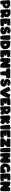

<svg xmlns="http://www.w3.org/2000/svg" viewBox="6720 -7526 806 14287"><g transform="rotate(90 7123.5 -383.0)"><path d="M606.9 -409.7Q589.8 -301.3 508.3 -228.5Q426.8 -155.8 313.5 -166Q309.1 -109.9 303 -71.3Q296.9 -32.7 289.6 -23.9Q279.3 -4.9 189.5 -1Q99.6 2.9 62.5 -13.2Q45.9 -20.5 33 -111.1Q20 -201.7 12 -314.9Q3.9 -428.2 1.5 -533Q-1 -637.7 2.4 -673.3Q5.9 -706.5 58.8 -724.1Q111.8 -741.7 181.6 -746.1Q251.5 -750.5 322.3 -742.9Q393.1 -735.4 432.6 -718.8Q641.1 -630.9 606.9 -409.7ZM397 -468.3Q385.7 -521 325.7 -527.3Q314.5 -527.8 307.6 -526.9Q260.7 -518.6 265.1 -460Q269.5 -401.4 296.4 -383.8Q308.1 -375.5 332 -379.9Q367.7 -385.3 385.5 -410.4Q403.3 -435.5 397 -468.3Z M1198.2 -313.5Q1248 -272 1285.6 -232.9Q1323.2 -193.8 1323.7 -174.3Q1323.7 -160.2 1307.6 -132.3Q1291.5 -104.5 1270.5 -76.7Q1249.5 -48.8 1230 -27.8Q1210.4 -6.8 1203.1 -6.8Q1171.4 -0.5 1110.6 -39.8Q1049.8 -79.1 1012.7 -91.8Q976.6 -103 973.6 -82.5Q974.1 -47.4 967.3 -28.8Q960.4 -10.3 919.4 -5.9Q872.6 -1 812.3 -0.5Q752 0 735.8 -3.4Q724.6 -5.4 717.8 -16.1Q708 -29.3 696.8 -137.2Q685.5 -245.1 679.2 -371.1Q672.9 -497.1 673.6 -602.5Q674.3 -708 689 -716.3Q742.2 -746.1 831.5 -759.3Q920.9 -772.5 1009.5 -754.6Q1098.1 -736.8 1168.2 -681.4Q1238.3 -626 1253.9 -519Q1273.9 -376.5 1198.2 -313.5ZM952.6 -406.2Q989.7 -410.2 1010.3 -433.6Q1030.8 -457 1030.5 -482.4Q1030.3 -507.8 1007.1 -526.4Q983.9 -544.9 935.1 -539.6Q895 -535.2 903.6 -468.5Q912.1 -401.9 952.6 -406.2Z M1668 -259.8Q1753.4 -260.7 1822.3 -264.6Q1891.1 -268.6 1903.3 -255.4Q1916.5 -244.6 1922.6 -162.1Q1928.7 -79.6 1918 -42.5Q1913.1 -26.9 1841.3 -16.6Q1769.5 -6.3 1680.2 -2.7Q1590.8 1 1508.8 -1.5Q1426.8 -3.9 1401.9 -14.6Q1387.2 -20.5 1377.7 -93.5Q1368.2 -166.5 1362.8 -264.4Q1357.4 -362.3 1356.4 -464.1Q1355.5 -565.9 1358.4 -629.9Q1358.4 -665 1364.3 -694.1Q1370.1 -723.1 1382.3 -730.5Q1394.5 -737.8 1468.3 -743.2Q1542 -748.5 1627.4 -749.8Q1712.9 -751 1785.6 -746.8Q1858.4 -742.7 1869.1 -731.9Q1882.3 -721.2 1884 -647.2Q1885.7 -573.2 1875 -535.6Q1869.6 -518.1 1806.4 -513.9Q1743.2 -509.8 1658.7 -506.8Q1658.7 -501 1659.2 -493.2Q1659.7 -485.4 1660.2 -479.5Q1715.3 -478.5 1750 -471.2Q1758.3 -468.8 1766.4 -442.1Q1774.4 -415.5 1777.6 -384Q1780.8 -352.5 1777.3 -325.7Q1773.9 -298.8 1760.3 -296.9Q1750.5 -293.9 1724.9 -291.7Q1699.2 -289.6 1668 -288.6Q1668 -282.2 1668 -273.9Q1668 -265.6 1668 -259.8Z M2310.5 -507.8Q2300.3 -506.8 2292 -513.2Q2281.7 -520.5 2281.5 -529.3Q2281.2 -538.1 2271.5 -545.9Q2247.1 -564.9 2209.5 -539.1Q2171.9 -513.2 2240.7 -499Q2248 -497.6 2256.8 -495.8Q2265.6 -494.1 2274.9 -492.7Q2387.2 -473.1 2452.1 -425.8Q2532.2 -367.2 2544.2 -272.7Q2556.2 -178.2 2491.7 -103.5Q2415.5 -15.1 2285.4 -2.2Q2155.3 10.7 2060.5 -56.6Q1979 -113.8 1958.5 -200.7Q1949.7 -241.7 1999.5 -264.2Q2021.5 -274.4 2048.1 -278.8Q2074.7 -283.2 2099.1 -283.7Q2139.2 -283.7 2171.4 -274.2Q2203.6 -264.6 2208 -247.1Q2208.5 -243.7 2210.4 -240.2Q2215.8 -228 2231 -222.2Q2249 -214.8 2273.2 -224.4Q2297.4 -233.9 2287.1 -256.8Q2281.7 -267.6 2257.8 -274.4Q2200.7 -291 2144 -299.6Q2087.4 -308.1 2036.6 -345.7Q2000 -372.1 1979.2 -418Q1958.5 -463.9 1965.3 -539.6Q1975.1 -641.6 2063.5 -707.5Q2115.2 -746.1 2181.6 -759Q2248 -772 2310.5 -759Q2373 -746.1 2423.1 -707.3Q2473.1 -668.5 2492.2 -604Q2499.5 -579.1 2478.3 -561.3Q2457 -543.5 2425.3 -531.7Q2393.6 -520 2360.4 -514.2Q2327.1 -508.3 2310.5 -507.8Z M2907.7 -24.4Q2897.5 -4.9 2805.7 -1.2Q2713.9 2.4 2675.8 -13.7Q2658.7 -21 2643.6 -114.3Q2628.4 -207.5 2617.7 -323.7Q2606.9 -439.9 2602.1 -547.6Q2597.2 -655.3 2601.6 -691.4Q2605 -721.2 2656.5 -736.6Q2708 -752 2769.3 -753.7Q2830.6 -755.4 2881.6 -743.7Q2932.6 -731.9 2935.5 -707Q2943.4 -636.7 2944.1 -526.9Q2944.8 -417 2940.4 -310.1Q2936 -203.1 2927.2 -121.1Q2918.5 -39.1 2907.7 -24.4Z M3618.7 -219.7Q3564.5 -92.3 3447.8 -45.2Q3331.1 2 3202.1 0Q3158.2 -1 3117.4 -6.1Q3076.7 -11.2 3058.6 -19Q3030.3 -30.8 3013.2 -135.5Q2996.1 -240.2 2992.7 -364.7Q2989.3 -489.3 2999.5 -596.7Q3009.8 -704.1 3037.6 -721.2Q3065.4 -738.8 3122.6 -747.1Q3213.9 -759.8 3320.1 -744.6Q3426.3 -729.5 3500 -670.9Q3596.7 -592.8 3632.1 -463.6Q3667.5 -334.5 3618.7 -219.7ZM3249.5 -438.5Q3241.2 -411.6 3245.8 -359.6Q3250.5 -307.6 3267.6 -298.3Q3275.4 -293.5 3298.8 -294.4Q3336.9 -295.4 3363.3 -311.8Q3389.6 -328.1 3392.6 -360.4Q3396 -399.9 3364 -427.7Q3332 -455.6 3296.9 -459Q3282.7 -460 3268.3 -456.8Q3253.9 -453.6 3249.5 -438.5Z M4013.2 -259.8Q4098.6 -260.7 4167.5 -264.6Q4236.3 -268.6 4248.5 -255.4Q4261.7 -244.6 4267.8 -162.1Q4273.9 -79.6 4263.2 -42.5Q4258.3 -26.9 4186.5 -16.6Q4114.7 -6.3 4025.4 -2.7Q3936 1 3854 -1.5Q3772 -3.9 3747.1 -14.6Q3732.4 -20.5 3722.9 -93.5Q3713.4 -166.5 3708 -264.4Q3702.6 -362.3 3701.7 -464.1Q3700.7 -565.9 3703.6 -629.9Q3703.6 -665 3709.5 -694.1Q3715.3 -723.1 3727.5 -730.5Q3739.7 -737.8 3813.5 -743.2Q3887.2 -748.5 3972.7 -749.8Q4058.1 -751 4130.9 -746.8Q4203.6 -742.7 4214.4 -731.9Q4227.5 -721.2 4229.2 -647.2Q4231 -573.2 4220.2 -535.6Q4214.8 -518.1 4151.6 -513.9Q4088.4 -509.8 4003.9 -506.8Q4003.9 -501 4004.4 -493.2Q4004.9 -485.4 4005.4 -479.5Q4060.5 -478.5 4095.2 -471.2Q4103.5 -468.8 4111.6 -442.1Q4119.6 -415.5 4122.8 -384Q4126 -352.5 4122.6 -325.7Q4119.1 -298.8 4105.5 -296.9Q4095.7 -293.9 4070.1 -291.7Q4044.4 -289.6 4013.2 -288.6Q4013.2 -282.2 4013.2 -273.9Q4013.2 -265.6 4013.2 -259.8Z M5009.8 -24.4Q5003.9 -12.7 4974.6 -7.3Q4945.3 -2 4909.9 -1Q4874.5 0 4842 -2.9Q4809.6 -5.9 4797.9 -11.2Q4781.2 -18.6 4749.5 -50Q4717.8 -81.5 4684.6 -118.4Q4651.4 -155.3 4624 -188Q4596.7 -220.7 4589.4 -231Q4582 -144 4574.2 -81.8Q4566.4 -19.5 4554.2 -13.7Q4518.1 2.9 4429.9 -1Q4341.8 -4.9 4332.5 -24.4Q4321.8 -39.1 4314.2 -122.6Q4306.6 -206.1 4304 -314.5Q4301.3 -422.9 4304.2 -534.2Q4307.1 -645.5 4318.4 -715.8Q4320.3 -730 4352.8 -737.5Q4385.3 -745.1 4427.5 -746.3Q4469.7 -747.6 4512.5 -742.7Q4555.2 -737.8 4578.1 -728Q4611.8 -712.9 4662.4 -647.5Q4712.9 -582 4735.8 -548.3Q4734.4 -600.6 4732.7 -640.9Q4731 -681.2 4732.9 -700.2Q4733.9 -723.6 4777.8 -735.8Q4821.8 -748 4874.3 -749.8Q4926.8 -751.5 4970.9 -742.7Q5015.1 -733.9 5017.6 -715.8Q5024.9 -644 5026.6 -532.2Q5028.3 -420.4 5026.6 -312Q5024.9 -203.6 5020 -120.8Q5015.1 -38.1 5009.8 -24.4Z M5566.4 -23.9Q5561 -14.2 5530.8 -8.3Q5500.5 -2.4 5462.6 -1Q5424.8 0.5 5387.7 -2.4Q5350.6 -5.4 5331.5 -13.7Q5311.5 -22.5 5295.7 -157.5Q5279.8 -292.5 5271.5 -430.7Q5199.2 -432.1 5147 -438.2Q5094.7 -444.3 5089.4 -456.1Q5080.1 -474.6 5073.7 -515.9Q5067.4 -557.1 5065.4 -600.3Q5063.5 -643.6 5066.2 -678.5Q5068.8 -713.4 5078.6 -718.8Q5092.8 -730 5174.3 -736.8Q5255.9 -743.7 5361.8 -746.3Q5467.8 -749 5577.1 -747.8Q5686.5 -746.6 5756.8 -742.2Q5784.7 -740.2 5794.9 -694.3Q5805.2 -648.4 5802.2 -593.8Q5799.3 -539.1 5785.4 -493.2Q5771.5 -447.3 5751.5 -445.8Q5732.9 -442.9 5691.9 -440.2Q5650.9 -437.5 5599.6 -435.5Q5598.1 -297.9 5589.4 -170.2Q5580.6 -42.5 5566.4 -23.9Z M6195.3 -507.8Q6185.1 -506.8 6176.8 -513.2Q6166.5 -520.5 6166.3 -529.3Q6166 -538.1 6156.2 -545.9Q6131.8 -564.9 6094.2 -539.1Q6056.6 -513.2 6125.5 -499Q6132.8 -497.6 6141.6 -495.8Q6150.4 -494.1 6159.7 -492.7Q6272 -473.1 6336.9 -425.8Q6417 -367.2 6429 -272.7Q6440.9 -178.2 6376.5 -103.5Q6300.3 -15.1 6170.2 -2.2Q6040 10.7 5945.3 -56.6Q5863.8 -113.8 5843.3 -200.7Q5834.5 -241.7 5884.3 -264.2Q5906.2 -274.4 5932.9 -278.8Q5959.5 -283.2 5983.9 -283.7Q6023.9 -283.7 6056.2 -274.2Q6088.4 -264.6 6092.8 -247.1Q6093.3 -243.7 6095.2 -240.2Q6100.6 -228 6115.7 -222.2Q6133.8 -214.8 6158 -224.4Q6182.1 -233.9 6171.9 -256.8Q6166.5 -267.6 6142.6 -274.4Q6085.4 -291 6028.8 -299.6Q5972.2 -308.1 5921.4 -345.7Q5884.8 -372.1 5864 -418Q5843.3 -463.9 5850.1 -539.6Q5859.9 -641.6 5948.2 -707.5Q6000 -746.1 6066.4 -759Q6132.8 -772 6195.3 -759Q6257.8 -746.1 6307.9 -707.3Q6357.9 -668.5 6377 -604Q6384.3 -579.1 6363 -561.3Q6341.8 -543.5 6310.1 -531.7Q6278.3 -520 6245.1 -514.2Q6211.9 -508.3 6195.3 -507.8Z M6869.6 -431.6Q6905.8 -514.6 6943.8 -597.7Q6981.9 -680.7 7011.7 -731.4Q7023.9 -752.4 7071.3 -744.9Q7118.7 -737.3 7168.7 -714.4Q7218.8 -691.4 7255.6 -659.2Q7292.5 -627 7284.2 -599.1Q7273.9 -565.9 7232.9 -472.9Q7191.9 -379.9 7143.1 -279.8Q7094.2 -179.7 7048.3 -98.6Q7002.4 -17.6 6982.4 -8.3Q6973.6 -3.9 6942.4 -2Q6911.1 0 6875.2 0Q6839.4 0 6807.9 -2.2Q6776.4 -4.4 6767.6 -8.3Q6747.6 -17.1 6701.2 -94.2Q6654.8 -171.4 6603.8 -269Q6552.7 -366.7 6509 -461.2Q6465.3 -555.7 6450.7 -599.1Q6441.4 -627 6477.3 -659.2Q6513.2 -691.4 6562.5 -714.4Q6611.8 -737.3 6658.9 -744.9Q6706.1 -752.4 6718.8 -731.4Q6759.3 -662.6 6796.4 -584.2Q6833.5 -505.9 6869.6 -431.6Z M7593.3 -259.8Q7678.7 -260.7 7747.6 -264.6Q7816.4 -268.6 7828.6 -255.4Q7841.8 -244.6 7847.9 -162.1Q7854 -79.6 7843.3 -42.5Q7838.4 -26.9 7766.6 -16.6Q7694.8 -6.3 7605.5 -2.7Q7516.1 1 7434.1 -1.5Q7352.1 -3.9 7327.1 -14.6Q7312.5 -20.5 7303 -93.5Q7293.5 -166.5 7288.1 -264.4Q7282.7 -362.3 7281.7 -464.1Q7280.8 -565.9 7283.7 -629.9Q7283.7 -665 7289.6 -694.1Q7295.4 -723.1 7307.6 -730.5Q7319.8 -737.8 7393.6 -743.2Q7467.3 -748.5 7552.7 -749.8Q7638.2 -751 7710.9 -746.8Q7783.7 -742.7 7794.4 -731.9Q7807.6 -721.2 7809.3 -647.2Q7811 -573.2 7800.3 -535.6Q7794.9 -518.1 7731.7 -513.9Q7668.5 -509.8 7584 -506.8Q7584 -501 7584.5 -493.2Q7585 -485.4 7585.4 -479.5Q7640.6 -478.5 7675.3 -471.2Q7683.6 -468.8 7691.7 -442.1Q7699.7 -415.5 7702.9 -384Q7706.1 -352.5 7702.6 -325.7Q7699.2 -298.8 7685.5 -296.9Q7675.8 -293.9 7650.1 -291.7Q7624.5 -289.6 7593.3 -288.6Q7593.3 -282.2 7593.3 -273.9Q7593.3 -265.6 7593.3 -259.8Z M8407.7 -313.5Q8457.5 -272 8495.1 -232.9Q8532.7 -193.8 8533.2 -174.3Q8533.2 -160.2 8517.1 -132.3Q8501 -104.5 8480 -76.7Q8459 -48.8 8439.5 -27.8Q8419.9 -6.8 8412.6 -6.8Q8380.9 -0.5 8320.1 -39.8Q8259.3 -79.1 8222.2 -91.8Q8186 -103 8183.1 -82.5Q8183.6 -47.4 8176.8 -28.8Q8169.9 -10.3 8128.9 -5.9Q8082 -1 8021.7 -0.5Q7961.4 0 7945.3 -3.4Q7934.1 -5.4 7927.2 -16.1Q7917.5 -29.3 7906.2 -137.2Q7895 -245.1 7888.7 -371.1Q7882.3 -497.1 7883.1 -602.5Q7883.8 -708 7898.4 -716.3Q7951.7 -746.1 8041 -759.3Q8130.4 -772.5 8219 -754.6Q8307.6 -736.8 8377.7 -681.4Q8447.8 -626 8463.4 -519Q8483.4 -376.5 8407.7 -313.5ZM8162.1 -406.2Q8199.2 -410.2 8219.7 -433.6Q8240.2 -457 8240 -482.4Q8239.7 -507.8 8216.6 -526.4Q8193.4 -544.9 8144.5 -539.6Q8104.5 -535.2 8113 -468.5Q8121.6 -401.9 8162.1 -406.2Z M9210 -564.9Q9211.4 -545.9 9162.1 -487.3Q9112.8 -428.7 9047.4 -361.3Q9151.4 -307.6 9213.4 -265.1Q9229 -253.9 9220.9 -209.5Q9212.9 -165 9192.4 -117.2Q9171.9 -69.3 9144.3 -33.2Q9116.7 2.9 9093.8 -1.5Q9068.8 -6.8 9005.9 -37.1Q8942.9 -67.4 8872.1 -104.5Q8863.3 -38.6 8853.5 -25.9Q8842.3 -6.3 8751.2 -1.5Q8660.2 3.4 8623 -12.7Q8606.4 -20 8594 -113.5Q8581.5 -207 8574.5 -323.7Q8567.4 -440.4 8565.9 -548.3Q8564.5 -656.2 8569.3 -692.9Q8573.2 -715.8 8622.3 -728.8Q8671.4 -741.7 8729 -744.1Q8786.6 -746.6 8834.7 -738.8Q8882.8 -731 8885.3 -712.4Q8887.2 -691.9 8888.9 -669.7Q8890.6 -647.5 8891.6 -620.1Q8948.7 -668 8995.8 -697.3Q9043 -726.6 9057.6 -720.7Q9095.7 -703.1 9153.6 -643.6Q9211.4 -584 9210 -564.9Z M9583.5 -24.4Q9573.2 -4.9 9481.4 -1.2Q9389.6 2.4 9351.6 -13.7Q9334.5 -21 9319.3 -114.3Q9304.2 -207.5 9293.5 -323.7Q9282.7 -439.9 9277.8 -547.6Q9272.9 -655.3 9277.3 -691.4Q9280.8 -721.2 9332.3 -736.6Q9383.8 -752 9445.1 -753.7Q9506.3 -755.4 9557.4 -743.7Q9608.4 -731.9 9611.3 -707Q9619.1 -636.7 9619.9 -526.9Q9620.6 -417 9616.2 -310.1Q9611.8 -203.1 9603 -121.1Q9594.2 -39.1 9583.5 -24.4Z M9979 -259.8Q10064.5 -260.7 10133.3 -264.6Q10202.1 -268.6 10214.4 -255.4Q10227.5 -244.6 10233.6 -162.1Q10239.7 -79.6 10229 -42.5Q10224.1 -26.9 10152.3 -16.6Q10080.6 -6.3 9991.2 -2.7Q9901.9 1 9819.8 -1.5Q9737.8 -3.9 9712.9 -14.6Q9698.2 -20.5 9688.7 -93.5Q9679.2 -166.5 9673.8 -264.4Q9668.5 -362.3 9667.5 -464.1Q9666.5 -565.9 9669.4 -629.9Q9669.4 -665 9675.3 -694.1Q9681.2 -723.1 9693.4 -730.5Q9705.6 -737.8 9779.3 -743.2Q9853 -748.5 9938.5 -749.8Q10023.9 -751 10096.7 -746.8Q10169.4 -742.7 10180.2 -731.9Q10193.4 -721.2 10195.1 -647.2Q10196.8 -573.2 10186 -535.6Q10180.7 -518.1 10117.4 -513.9Q10054.2 -509.8 9969.7 -506.8Q9969.7 -501 9970.2 -493.2Q9970.7 -485.4 9971.2 -479.5Q10026.4 -478.5 10061 -471.2Q10069.3 -468.8 10077.4 -442.1Q10085.4 -415.5 10088.6 -384Q10091.8 -352.5 10088.4 -325.7Q10085 -298.8 10071.3 -296.9Q10061.5 -293.9 10035.9 -291.7Q10010.3 -289.6 9979 -288.6Q9979 -282.2 9979 -273.9Q9979 -265.6 9979 -259.8Z M10313 -499Q10304.7 -503.9 10299.6 -533.2Q10294.4 -562.5 10293 -599.1Q10291.5 -635.7 10294.4 -671.4Q10297.4 -707 10305.7 -724.6Q10312 -739.7 10390.1 -745.6Q10468.3 -751.5 10565.2 -751.5Q10662.1 -751.5 10752.2 -747.3Q10842.3 -743.2 10873.5 -738.8Q10896 -734.9 10908.2 -702.4Q10920.4 -669.9 10923.1 -628.2Q10925.8 -586.4 10919.4 -546.1Q10913.1 -505.9 10898.4 -487.3L10897.9 -486.8Q10866.2 -447.3 10819.3 -396.2Q10772.5 -345.2 10719.7 -291Q10775.4 -292.5 10818.6 -291.7Q10861.8 -291 10880.4 -288.1Q10905.8 -283.7 10918.2 -240.5Q10930.7 -197.3 10930.7 -146.5Q10930.7 -95.7 10919.2 -53.7Q10907.7 -11.7 10886.2 -9.8Q10825.2 -3.9 10728.5 -2Q10631.8 0 10537.8 -1.2Q10443.8 -2.4 10371.3 -8.5Q10298.8 -14.6 10286.6 -25.9Q10270 -36.1 10268.6 -117.7Q10267.1 -199.2 10282.2 -236.3Q10292.5 -264.6 10368.4 -332Q10444.3 -399.4 10530.8 -469.7Q10448.2 -472.2 10386.5 -480.5Q10324.7 -488.8 10313 -499Z M11285.2 -24.4Q11274.9 -4.9 11183.1 -1.2Q11091.3 2.4 11053.2 -13.7Q11036.1 -21 11021 -114.3Q11005.9 -207.5 10995.1 -323.7Q10984.4 -439.9 10979.5 -547.6Q10974.6 -655.3 10979 -691.4Q10982.4 -721.2 11033.9 -736.6Q11085.4 -752 11146.7 -753.7Q11208 -755.4 11259 -743.7Q11310.1 -731.9 11313 -707Q11320.8 -636.7 11321.5 -526.9Q11322.3 -417 11317.9 -310.1Q11313.5 -203.1 11304.7 -121.1Q11295.9 -39.1 11285.2 -24.4Z M12076.2 -24.4Q12070.3 -12.7 12041 -7.3Q12011.7 -2 11976.3 -1Q11940.9 0 11908.4 -2.9Q11876 -5.9 11864.3 -11.2Q11847.7 -18.6 11815.9 -50Q11784.2 -81.5 11751 -118.4Q11717.8 -155.3 11690.4 -188Q11663.1 -220.7 11655.8 -231Q11648.4 -144 11640.6 -81.8Q11632.8 -19.5 11620.6 -13.7Q11584.5 2.9 11496.3 -1Q11408.2 -4.9 11398.9 -24.4Q11388.2 -39.1 11380.6 -122.6Q11373 -206.1 11370.4 -314.5Q11367.7 -422.9 11370.6 -534.2Q11373.5 -645.5 11384.8 -715.8Q11386.7 -730 11419.2 -737.5Q11451.7 -745.1 11493.9 -746.3Q11536.1 -747.6 11578.9 -742.7Q11621.6 -737.8 11644.5 -728Q11678.2 -712.9 11728.8 -647.5Q11779.3 -582 11802.2 -548.3Q11800.8 -600.6 11799.1 -640.9Q11797.4 -681.2 11799.3 -700.2Q11800.3 -723.6 11844.2 -735.8Q11888.2 -748 11940.7 -749.8Q11993.2 -751.5 12037.4 -742.7Q12081.5 -733.9 12084 -715.8Q12091.3 -644 12093 -532.2Q12094.7 -420.4 12093 -312Q12091.3 -203.6 12086.4 -120.8Q12081.5 -38.1 12076.2 -24.4Z M12566.4 -502.9Q12522 -505.4 12487.8 -493.7Q12440.4 -476.6 12418.9 -439Q12397.5 -401.4 12402.3 -362.5Q12407.2 -323.7 12438.5 -293.2Q12469.7 -262.7 12528.3 -259.8Q12570.8 -259.3 12575.7 -286.9Q12580.6 -314.5 12584.5 -342.3Q12582.5 -360.8 12620.6 -374Q12658.7 -387.2 12705.8 -391.6Q12752.9 -396 12793.7 -389.9Q12834.5 -383.8 12837.4 -364.3Q12842.3 -327.6 12845 -271.2Q12847.7 -214.8 12847.2 -160.2Q12846.7 -105.5 12842.5 -63.5Q12838.4 -21.5 12830.1 -14.2Q12822.3 -3.9 12751.7 -2Q12681.2 0 12651.4 -8.8Q12647 -9.3 12642.6 -16.6Q12554.7 4.4 12469.7 -1.5Q12319.3 -13.2 12217.8 -119.1Q12116.2 -225.1 12133.3 -380.9Q12152.3 -550.8 12257.1 -646Q12361.8 -741.2 12521.5 -749.5Q12627 -754.4 12713.1 -706.5Q12799.3 -658.7 12801.3 -533.7Q12803.2 -514.6 12777.3 -501.7Q12751.5 -488.8 12716.1 -481.2Q12680.7 -473.6 12646 -471.2Q12611.3 -468.8 12596.2 -471.2Q12575.2 -474.1 12575.9 -487.8Q12576.7 -501.5 12566.4 -502.9Z M13195.3 -259.8Q13280.8 -260.7 13349.6 -264.6Q13418.5 -268.6 13430.7 -255.4Q13443.8 -244.6 13450 -162.1Q13456.1 -79.6 13445.3 -42.5Q13440.4 -26.9 13368.7 -16.6Q13296.9 -6.3 13207.5 -2.7Q13118.2 1 13036.1 -1.5Q12954.1 -3.9 12929.2 -14.6Q12914.6 -20.5 12905 -93.5Q12895.5 -166.5 12890.1 -264.4Q12884.8 -362.3 12883.8 -464.1Q12882.8 -565.9 12885.7 -629.9Q12885.7 -665 12891.6 -694.1Q12897.5 -723.1 12909.7 -730.5Q12921.9 -737.8 12995.6 -743.2Q13069.3 -748.5 13154.8 -749.8Q13240.2 -751 13313 -746.8Q13385.7 -742.7 13396.5 -731.9Q13409.7 -721.2 13411.4 -647.2Q13413.1 -573.2 13402.3 -535.6Q13397 -518.1 13333.7 -513.9Q13270.5 -509.8 13186 -506.8Q13186 -501 13186.5 -493.2Q13187 -485.4 13187.5 -479.5Q13242.7 -478.5 13277.3 -471.2Q13285.6 -468.8 13293.7 -442.1Q13301.8 -415.5 13304.9 -384Q13308.1 -352.5 13304.7 -325.7Q13301.3 -298.8 13287.6 -296.9Q13277.8 -293.9 13252.2 -291.7Q13226.6 -289.6 13195.3 -288.6Q13195.3 -282.2 13195.3 -273.9Q13195.3 -265.6 13195.3 -259.8Z M14191.9 -24.4Q14186 -12.7 14156.7 -7.3Q14127.4 -2 14092 -1Q14056.6 0 14024.2 -2.9Q13991.7 -5.9 13980 -11.2Q13963.4 -18.6 13931.6 -50Q13899.9 -81.5 13866.7 -118.4Q13833.5 -155.3 13806.2 -188Q13778.8 -220.7 13771.5 -231Q13764.2 -144 13756.3 -81.8Q13748.5 -19.5 13736.3 -13.7Q13700.2 2.9 13612.1 -1Q13523.9 -4.9 13514.6 -24.4Q13503.9 -39.1 13496.3 -122.6Q13488.8 -206.1 13486.1 -314.5Q13483.4 -422.9 13486.3 -534.2Q13489.3 -645.5 13500.5 -715.8Q13502.4 -730 13534.9 -737.5Q13567.4 -745.1 13609.6 -746.3Q13651.9 -747.6 13694.6 -742.7Q13737.3 -737.8 13760.3 -728Q13793.9 -712.9 13844.5 -647.5Q13895 -582 13918 -548.3Q13916.5 -600.6 13914.8 -640.9Q13913.1 -681.2 13915 -700.2Q13916 -723.6 13960 -735.8Q14003.9 -748 14056.4 -749.8Q14108.9 -751.5 14153.1 -742.7Q14197.3 -733.9 14199.7 -715.8Q14207 -644 14208.7 -532.2Q14210.4 -420.4 14208.7 -312Q14207 -203.6 14202.1 -120.8Q14197.3 -38.1 14191.9 -24.4Z"/></g></svg>

Font: ARCO
Style: Regular
Weight: 700
Designer: Rafael Olivo Díaz, Denis Ignatov
Foundry: Rafael Olivo Díaz
Version: Version 1.10 March 1, 2019